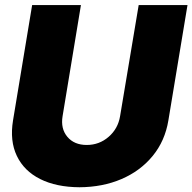

<svg xmlns="http://www.w3.org/2000/svg" viewBox="-20 -748 778 776"><path d="M540.5 -727.5H737.8L660.6 -261.7Q647 -178.7 597.2 -117.9Q547.4 -57.1 471.2 -24.4Q395 8.3 301.3 8.8Q207.5 8.3 142.3 -24.4Q77.1 -57.1 48.1 -117.9Q19 -178.7 32.7 -261.7L109.9 -727.5H307.1L232.9 -278.3Q224.6 -228 252.2 -195.1Q279.8 -162.1 330.6 -162.1Q381.3 -162.1 419.2 -195.1Q457 -228 465.3 -278.3Z"/></svg>

Font: Inter Tight Black
Style: Italic
Weight: 900
Italic angle: -9.39999°
Designer: Rasmus Andersson
Foundry: rsms
Version: Version 3.004; ttfautohint (v1.8.4.7-5d5b)